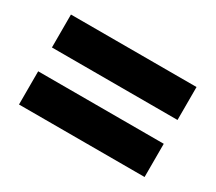

<svg xmlns="http://www.w3.org/2000/svg" viewBox="-74 -662 699 621"><g transform="rotate(30 275.0 -352.0)"><path d="M40 -397H509V-520H40ZM40 -184H509V-308H40Z"/></g></svg>

Font: Noto Sans Bengali SemiCondensed ExtraBold
Style: Regular
Weight: 800
Width: 4
Designer: Joana Ranito - Universal Thirst; Jelle Bosma - Monotype Design Team
Foundry: Universal Thirst ehf.
Version: Version 3.000